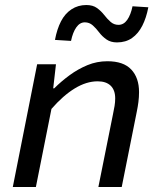

<svg xmlns="http://www.w3.org/2000/svg" viewBox="-20 -745 640 765"><path d="M31 0 128 -489H203L192 -393H196Q224 -421 257.5 -445.5Q291 -470 328.5 -485.5Q366 -501 408 -501Q472 -501 503 -468Q534 -435 534 -378Q534 -358 531.5 -338.5Q529 -319 525 -300L465 0H372L430 -289Q434 -308 436.5 -323Q439 -338 439 -353Q439 -386 421 -403.5Q403 -421 369 -421Q324 -421 277.5 -392.5Q231 -364 185 -311L123 0ZM446 -576Q421 -576 404 -588Q387 -600 375 -616Q363 -632 349.5 -644Q336 -656 318 -656Q298 -656 284 -636Q270 -616 263 -582L199 -586Q207 -629 223 -660Q239 -691 265 -708Q291 -725 324 -725Q350 -725 366.5 -713Q383 -701 395 -685.5Q407 -670 420.5 -658Q434 -646 452 -646Q473 -646 487 -666Q501 -686 508 -720L571 -716Q563 -674 547 -642.5Q531 -611 506 -593.5Q481 -576 446 -576Z"/></svg>

Font: Source Code Pro ExtraLight Medium
Style: Italic
Weight: 500
Italic angle: -11°
Monospace: yes
Version: Version 1.016;hotconv 1.0.116;makeotfexe 2.5.65601